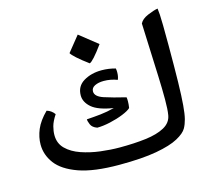

<svg xmlns="http://www.w3.org/2000/svg" viewBox="-85 -646 830 759"><g transform="rotate(-15 329.5 -267.0)"><path d="M314.9 11.2Q210.9 11.2 149.4 -10.7Q87.9 -32.7 61 -68.6Q34.2 -104.5 34.2 -146.5Q34.2 -176.8 47.1 -207.8Q60.1 -238.8 91.8 -270Q110.8 -264.6 123 -247.6Q106.4 -222.2 101.6 -203.6Q96.7 -185.1 96.7 -168.5Q96.7 -134.3 119.4 -112.1Q142.1 -89.8 178.2 -77.4Q214.4 -64.9 255.6 -59.8Q296.9 -54.7 334 -54.7Q393.6 -54.7 440.9 -60.5Q488.3 -66.4 517.6 -82.5Q546.9 -98.6 551.8 -128.4Q555.7 -150.4 555.7 -191.9Q555.7 -233.4 553.7 -286.1Q551.8 -338.9 549.3 -395.8Q546.9 -452.6 544.9 -505.4Q553.2 -522.5 578.6 -533.2Q604 -543.9 620.1 -546.4Q621.6 -535.6 622.6 -520.8Q623.5 -505.9 624 -476.6Q624.5 -447.3 624.5 -393.6Q624.5 -302.7 623.3 -244.6Q622.1 -186.5 619.1 -151.4Q616.2 -116.2 611.1 -96.2Q606 -76.2 597.7 -61.5Q587.9 -43.9 557.1 -27.1Q526.4 -10.3 467.5 0.5Q408.7 11.2 314.9 11.2ZM268.1 -153.3Q248.5 -160.2 242.7 -174.1Q236.8 -188 236.8 -195.8Q267.6 -197.8 294.4 -200.7Q321.3 -203.6 351.1 -211.4Q289.1 -221.2 263.4 -243.4Q237.8 -265.6 237.8 -293Q237.8 -330.6 269 -349.4Q300.3 -368.2 342.8 -368.2Q371.6 -368.2 399.4 -360.4Q400.9 -354 400.9 -345.2Q400.9 -327.6 395.5 -314.9Q367.7 -325.2 340.3 -325.2Q318.4 -325.2 303.5 -317.9Q288.6 -310.5 288.6 -295.9Q288.6 -274.9 323.2 -263.4Q357.9 -252 411.1 -239.3Q411.6 -235.4 411.9 -231.2Q412.1 -227.1 412.1 -222.7Q412.1 -210.4 409.7 -195.8Q400.4 -186.5 375.7 -176.5Q351.1 -166.5 321.5 -159.9Q292 -153.3 268.1 -153.3ZM305.2 -406.7Q277.8 -426.8 259.8 -442.9Q241.7 -459 238.3 -466.3L288.6 -528.8L362.3 -470.2Q319.3 -411.1 305.2 -406.7Z"/></g></svg>

Font: Harmattan
Style: Regular
Weight: 400
Designer: George W. Nuss III and SIL International
Foundry: SIL International
Version: Version 4.000